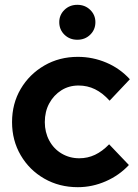

<svg xmlns="http://www.w3.org/2000/svg" viewBox="-20 -767 572 797"><path d="M303 10Q226 10 164 -25.5Q102 -61 66 -122.5Q30 -184 30 -260Q30 -337 66 -398Q102 -459 164 -495Q226 -531 303 -531Q365 -531 421.5 -507Q478 -483 519 -438L435 -349Q406 -381 374.5 -396.5Q343 -412 306 -412Q266 -412 234.5 -392Q203 -372 184.5 -338Q166 -304 166 -260Q166 -218 184.5 -183.5Q203 -149 236 -129.5Q269 -110 309 -110Q344 -110 374.5 -124.5Q405 -139 433 -168L515 -82Q475 -39 419 -14.5Q363 10 303 10ZM301 -602Q269 -602 247.5 -623Q226 -644 226 -675Q226 -705 247.5 -726Q269 -747 301 -747Q333 -747 354.5 -726Q376 -705 376 -675Q376 -644 354.5 -623Q333 -602 301 -602Z"/></svg>

Font: Red Hat Display ExtraBold
Style: Regular
Weight: 800
Designer: Pentagram, MCKL
Foundry: Pentagram, MCKL
Version: Version 1.023